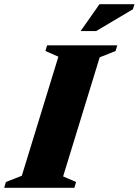

<svg xmlns="http://www.w3.org/2000/svg" viewBox="-54 -891 658 911"><path d="M223 -622 161.5 -649 169.5 -676H502.5L494.5 -649L419 -619L245.5 -54L307 -27.5L299 0H-34L-26 -27.5L49.5 -57ZM328.5 -743.5 418 -871H584L576.5 -847L402 -743.5Z"/></svg>

Font: Newsreader 16pt 16pt ExtraBold
Style: Italic
Weight: 800
Italic angle: -17°
Version: Version 1.003